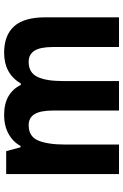

<svg xmlns="http://www.w3.org/2000/svg" viewBox="147 -744 597 931"><g transform="rotate(-90 445.5 -278.5)"><path d="M655 -557Q740 -557 783.5 -508.5Q827 -460 827 -357V0H683V-320Q683 -382 665 -410Q647 -438 611 -438Q559 -438 538.5 -396Q518 -354 518 -274V0H375V-320Q375 -381 357.5 -409.5Q340 -438 304 -438Q249 -438 229.5 -391.5Q210 -345 210 -258V0H67V-547H178L197 -477H203Q223 -514 262 -535.5Q301 -557 353 -557Q409 -557 445 -535.5Q481 -514 499 -476H506Q554 -557 655 -557Z"/></g></svg>

Font: Noto Sans Khmer UI SemiCondensed
Style: Bold
Weight: 700
Width: 4
Designer: Danh Hong and the Monotype Design Team
Foundry: Monotype Imaging Inc.
Version: Version 2.002; ttfautohint (v1.8.4.7-5d5b)